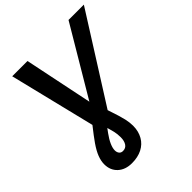

<svg xmlns="http://www.w3.org/2000/svg" viewBox="-244 -828 1176 1176"><g transform="rotate(-45 343.5 -240.0)"><path d="M209 207.5Q152.3 207.5 117.9 175.8Q83.5 144 83.5 91.8Q83.5 63.5 95.5 32Q107.4 0.5 135.3 -40Q147 -57.1 164.1 -79.6Q181.2 -102.1 203.1 -129.9L66.4 -688H198.7L290.5 -243.7L554.2 -688H687L333 -127.9Q361.3 -44.9 368.7 -10.7Q376 22.5 376 49.3Q376 97.7 355 134.3Q335 169.4 297.6 188.5Q260.3 207.5 209 207.5ZM222.7 115.7Q247.6 115.7 260 96.4Q272.5 77.1 272.5 46.4Q272.5 17.1 266.6 -7.1Q260.7 -31.2 254.4 -52.2L235.4 -26.4Q212.9 4.4 201.2 31Q189.5 57.6 189.5 77.1Q189.5 93.8 198 104.7Q206.5 115.7 222.7 115.7Z"/></g></svg>

Font: Arimo SemiBold
Style: Italic
Weight: 600
Italic angle: -12°
Version: Version 1.33